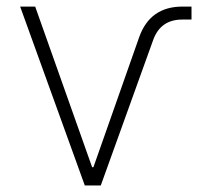

<svg xmlns="http://www.w3.org/2000/svg" viewBox="-20 -566 646 586"><path d="M238.8 0 41.5 -545.9H87.4L261.2 -55.7H265.1L404.8 -452.6Q438 -545.9 536.6 -545.9H564.5V-506.3H536.1Q469.7 -506.3 447.3 -443.4L287.6 0Z"/></svg>

Font: Inter Extra Light
Style: Regular
Weight: 200
Designer: Rasmus Andersson
Foundry: rsms
Version: Version 4.000;git-3c8e0fc